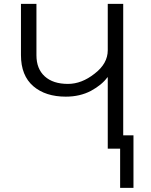

<svg xmlns="http://www.w3.org/2000/svg" viewBox="-20 -751 763 970"><path d="M586.9 -67.4Q603.5 -67.4 654.3 -67.4Q654.3 -1 654.3 198.2Q637.7 198.2 586.9 198.2Q586.9 131.8 586.9 -67.4ZM85.9 -472.7Q85.9 -537.1 85.9 -731.4Q105.5 -731.4 164.1 -731.4Q164.1 -666 164.1 -471.7Q164.1 -403.3 206.1 -365.2Q248 -327.1 323.2 -327.1Q392.6 -327.1 458 -378.9Q524.4 -429.7 524.4 -497.1Q524.4 -575.2 524.4 -731.4Q543.9 -731.4 602.5 -731.4Q602.5 -548.8 602.5 0Q583 0 524.4 0Q524.4 -89.8 524.4 -360.4Q523.4 -360.4 522.5 -360.4Q495.1 -322.3 439.5 -292Q383.8 -262.7 312.5 -262.7Q210 -262.7 148.4 -315.4Q85.9 -369.1 85.9 -472.7Z"/></svg>

Font: Gothic A1
Style: Regular
Weight: 400
Designer: HanYang I&C Co.,Ltd.
Version: Version 2.50